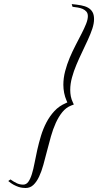

<svg xmlns="http://www.w3.org/2000/svg" viewBox="-20 -833 501 941"><path d="M329.1 -315.9Q303.7 -306.2 285.4 -283.4Q267.1 -260.7 253.4 -230.5Q239.7 -200.2 229.7 -164.8Q219.7 -129.4 210.7 -94Q201.7 -58.6 192.6 -25.6Q183.6 7.3 171.6 32.7Q159.7 58.1 143.8 73.2Q127.9 88.4 105.5 88.4Q99.1 88.4 90.1 87.4Q81.1 86.4 70.1 82.8Q59.1 79.1 46.4 72.3Q33.7 65.4 20.5 54.2L31.2 46.4Q40.5 52.7 48.1 57.4Q55.7 62 62.7 65.2Q69.8 68.4 77.4 70.1Q85 71.8 93.8 71.8Q108.9 71.8 118.9 57.9Q128.9 43.9 136.2 20.3Q143.6 -3.4 149.4 -34.4Q155.3 -65.4 162.8 -99.1Q170.4 -132.8 180.9 -167.5Q191.4 -202.1 207.5 -232.9Q223.6 -263.7 246.6 -288.6Q269.5 -313.5 302.7 -327.6L310.1 -331.1L306.6 -338.9Q298.3 -357.9 294.4 -377.7Q290.5 -397.5 290.5 -417.5Q290.5 -450.7 299.3 -484.1Q308.1 -517.6 321.5 -549.6Q335 -581.5 350.6 -611.6Q366.2 -641.6 379.6 -667.7Q393.1 -693.8 401.9 -715.8Q410.6 -737.8 410.6 -753.9Q410.6 -767.6 403.6 -775.9Q396.5 -784.2 385.5 -789.1Q374.5 -793.9 361.3 -796.1Q348.1 -798.3 335.4 -799.8L331.5 -813Q356.9 -810.5 377.2 -806.9Q397.5 -803.2 411.6 -795.2Q425.8 -787.1 433.3 -773.9Q440.9 -760.7 440.9 -739.3Q440.9 -717.8 432.4 -692.1Q423.8 -666.5 410.6 -637.7Q397.5 -608.9 382.6 -577.9Q367.7 -546.9 354.5 -515.6Q341.3 -484.4 332.8 -453.1Q324.2 -421.9 324.2 -392.6Q324.2 -376 327.1 -360.8Q330.1 -345.7 336.9 -331.5L341.8 -320.8Z"/></svg>

Font: Petit Formal Script
Style: Regular
Weight: 400
Version: Version 1.001; ttfautohint (v0.8) -G 200 -r 50